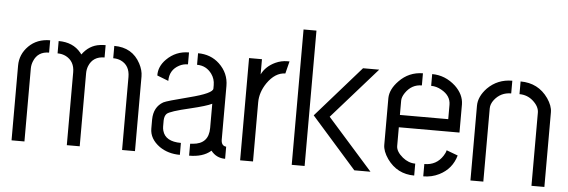

<svg xmlns="http://www.w3.org/2000/svg" viewBox="-46 -828 2869 970"><g transform="rotate(5 1388.0 -343.5)"><path d="M37.1 0V-378.9Q37.1 -436.5 79.1 -478.5Q121.1 -520.5 187.5 -520.5V-458Q130.9 -458 110.4 -408.2Q102.5 -389.6 102.5 -370.1V0ZM230.5 -458V-520.5Q303.7 -520.5 343.8 -471.7Q347.7 -466.8 350.6 -462.9Q385.7 -511.7 440.4 -518.6Q454.1 -520.5 468.8 -520.5V-458Q410.2 -458 389.6 -407.2Q382.8 -389.6 382.8 -370.1V0H317.4V-370.1Q317.4 -424.8 273.4 -448.2Q253.9 -458 230.5 -458ZM512.7 -458V-520.5Q604.5 -520.5 645.5 -443.4Q663.1 -410.2 663.1 -378.9V0H597.7V-370.1Q597.7 -428.7 551.8 -450.2Q534.2 -458 512.7 -458Z M735.4 -121.1Q735.4 -68.4 787.1 -31.2Q831.1 -1 890.6 -1V-61.5Q811.5 -61.5 796.9 -115.2Q793.9 -126 793.9 -136.7V-168Q794.9 -190.4 805.7 -201.2Q820.3 -215.8 921.9 -239.3Q1003.9 -258.8 1031.2 -272.5V-149.4Q1031.2 -68.4 950.2 -62.5Q943.4 -61.5 937.5 -61.5V-1Q1006.8 -1 1045.9 -34.2Q1046.9 -35.2 1047.9 -36.1Q1075.2 -1 1120.1 -1V-62.5Q1095.7 -64.5 1094.7 -94.7V-368.2Q1094.7 -433.6 1045.9 -479.5Q1002 -520.5 937.5 -520.5V-461.9Q984.4 -461.9 1012.7 -422.9Q1030.3 -398.4 1030.3 -367.2V-349.6Q1031.2 -325.2 912.1 -294.9Q800.8 -266.6 784.2 -257.8Q736.3 -230.5 735.4 -167ZM742.2 -390.6 799.8 -368.2Q799.8 -423.8 847.7 -449.2Q868.2 -460 891.6 -460V-520.5Q825.2 -520.5 778.3 -473.6Q741.2 -436.5 742.2 -390.6Z M1196.3 0V-518.6H1261.7V-441.4Q1282.2 -483.4 1330.1 -505.9Q1359.4 -519.5 1390.6 -519.5H1401.4L1385.7 -457Q1334 -456.1 1293.9 -398.4Q1261.7 -350.6 1261.7 -299.8V0Z M1458 0V-686.5H1523.4V0ZM1546.9 -258.8 1774.4 -517.6H1856.4L1627.9 -258.8L1857.4 0H1775.4Z M1915 -141.6V-378.9Q1916 -423.8 1958 -466.8Q2006.8 -517.6 2078.1 -518.6V-457Q2026.4 -457 1995.1 -411.1Q1980.5 -389.6 1980.5 -371.1V-298.8H2225.6V-371.1Q2225.6 -418 2177.7 -444.3Q2152.3 -459 2125 -459V-518.6Q2191.4 -518.6 2244.1 -470.7Q2287.1 -429.7 2288.1 -379.9V-236.3H1980.5V-141.6Q1980.5 -113.3 2014.6 -85Q2044.9 -60.5 2079.1 -60.5V0Q1992.2 0 1941.4 -71.3Q1915 -109.4 1915 -141.6ZM2125 0V-62.5Q2186.5 -62.5 2218.8 -113.3Q2228.5 -127.9 2231.4 -141.6L2289.1 -120.1Q2269.5 -50.8 2205.1 -18.6Q2168 0 2125 0Z M2364.3 0V-378.9Q2364.3 -425.8 2406.2 -469.7Q2457 -520.5 2531.2 -520.5V-456.1Q2478.5 -456.1 2446.3 -415Q2429.7 -393.6 2429.7 -371.1V0ZM2573.2 -456.1V-520.5Q2663.1 -520.5 2713.9 -448.2Q2739.3 -411.1 2739.3 -378.9V0H2673.8V-371.1Q2673.8 -402.3 2641.6 -430.7Q2612.3 -456.1 2573.2 -456.1Z"/></g></svg>

Font: Post No Bills Jaffna Medium
Style: Regular
Weight: 500
Designer: Kosala Senevirathne, Siva Puranthara, Lasantha Premarathna, Tharique Azeez
Foundry: Mooniak
Version: Version 1.220 ; ttfautohint (v1.6)